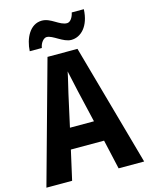

<svg xmlns="http://www.w3.org/2000/svg" viewBox="-134 -1006 842 1089"><g transform="rotate(-15 287.0 -461.5)"><path d="M109 -772H180C185 -804 206 -825 222 -825C258 -825 306 -773 354 -773C411 -773 463 -824 467 -923H396C390 -894 374 -871 355 -871C311 -871 273 -922 220 -922C149 -922 113 -846 109 -772ZM424 0H574L374 -715H198L0 0H151L190 -173H385ZM314 -483 358 -294H217L259 -484C265 -512 281 -573 287 -606C295 -568 304 -528 314 -483Z"/></g></svg>

Font: Noto Sans Sinhala Condensed
Style: Bold
Weight: 700
Width: 3
Designer: Jelle Bosma - Monotype Design Team
Foundry: Monotype Imaging Inc.
Version: Version 2.006